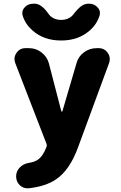

<svg xmlns="http://www.w3.org/2000/svg" viewBox="-20 -805 651 1029"><path d="M101.6 -720.7Q99.6 -728.5 99.6 -735.4Q99.6 -752 112.3 -765.6Q129.9 -785.2 158.2 -785.2H166Q202.1 -785.2 239.3 -731.4Q244.1 -724.6 250 -718.8Q273.4 -698.2 307.6 -698.2Q341.8 -698.2 365.2 -718.8Q369.1 -723.6 373 -727.5Q393.6 -754.9 412.6 -770Q431.6 -785.2 455.1 -785.2H458Q485.4 -785.2 502.9 -765.6Q515.6 -752 515.6 -736.3Q515.6 -728.5 513.7 -721.7Q499 -674.8 460.9 -641.6Q400.4 -587.9 307.6 -587.9Q214.8 -587.9 154.3 -641.6Q116.2 -674.8 101.6 -720.7ZM61.5 -467.8Q57.6 -478.5 57.6 -489.3Q57.6 -505.9 68.4 -521.5Q85.9 -546.9 116.2 -546.9H135.7Q172.9 -546.9 202.6 -523.9Q232.4 -501 242.2 -464.8L308.6 -209Q309.6 -207 311.5 -207Q313.5 -207 314.5 -209L389.6 -464.8Q399.4 -502 429.7 -524.4Q460 -546.9 498 -546.9H508.8Q540 -546.9 557.6 -521.5Q568.4 -505.9 568.4 -488.3Q568.4 -478.5 564.5 -466.8L399.4 -18.6Q354.5 106.4 280.3 156.2Q224.6 194.3 132.8 204.1Q129.9 204.1 126 204.1Q103.5 204.1 85.9 187.5Q66.4 168 66.4 140.6Q66.4 113.3 85.4 93.3Q104.5 73.2 132.8 68.4Q164.1 63.5 181.6 51.8Q210.9 32.2 229.5 -18.6Q232.4 -27.3 228.5 -36.1Z"/></svg>

Font: Gen Jyuu GothicX Heavy
Style: Bold
Weight: 900
Designer: [Source Han Sans]
Ryoko NISHIZUKA  (kana & ideographs); Paul D. Hunt (Latin, Greek & Cyrillic); Wenlong ZHANG  (bopomofo
Version: Version 1.002.20150607